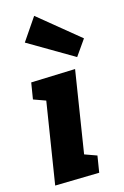

<svg xmlns="http://www.w3.org/2000/svg" viewBox="-130 -914 628 976"><g transform="rotate(-15 184.5 -425.5)"><path d="M52 -533 285 -541 217 -110 281 -87 267 0 34 5 102 -424 38 -447ZM73 -737 154 -856 369 -680 311 -597Z"/></g></svg>

Font: Bitter Pro ExtraBold
Style: Italic
Weight: 800
Italic angle: -9°
Designer: Sol Matas, and Bitter project Authors
Foundry: Sol Matas
Version: Version 1.010